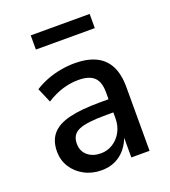

<svg xmlns="http://www.w3.org/2000/svg" viewBox="-130 -787 788 891"><g transform="rotate(-20 264.5 -341.5)"><path d="M220 9Q173 9 135 -11.5Q97 -32 75.5 -66.5Q54 -101 54 -143Q54 -196 81.5 -228.5Q109 -261 167.5 -275.5Q226 -290 320 -290H376V-225H327Q279 -225 245.5 -221Q212 -217 192 -208.5Q172 -200 162.5 -184.5Q153 -169 153 -146Q153 -109 178.5 -87.5Q204 -66 244 -66Q276 -66 303 -83Q330 -100 346 -129.5Q362 -159 362 -197V-324Q362 -376 337.5 -399Q313 -422 260 -422Q222 -422 183 -410.5Q144 -399 103 -373L72 -445Q100 -463 132.5 -475.5Q165 -488 200.5 -494.5Q236 -501 271 -501Q332 -501 374 -481Q416 -461 437.5 -420Q459 -379 459 -314V0H369V-106H372Q361 -72 340 -46Q319 -20 289 -5.5Q259 9 220 9ZM124 -622V-692H415V-622Z"/></g></svg>

Font: Nunito Sans 10pt SemiCondensed SemiBold
Style: Regular
Weight: 600
Width: 4
Designer: Vernon Adams
Foundry: Vernon Adams
Version: Version 3.101;gftools[0.9.27]